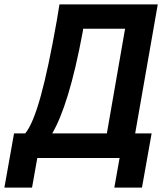

<svg xmlns="http://www.w3.org/2000/svg" viewBox="-74 -720 762 875"><path d="M-54 135H72L96 0H471L447 135H573L617 -112H542L645 -700H197L185 -627C134 -338 89 -170 41 -112H-10ZM164 -112C213 -196 260 -343 303 -575L305 -589H496L413 -112Z"/></svg>

Font: Fixel Text 20240404 SemiBold
Style: Italic
Weight: 600
Width: 4
Italic angle: -10°
Designer: AlfaBravo + MacPaw
Foundry: Kyrylo Tkachov, Marchela Mozhyna, Serhii Makarenko, Maria Weinstein, Zakhar Kryvoshyya
Version: Version 1.211;Glyphs 3.2 (3225)